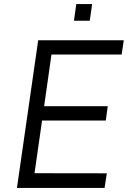

<svg xmlns="http://www.w3.org/2000/svg" viewBox="-20 -920 634 940"><path d="M63 0 167 -723H586L575.5 -653H232L196 -400H507.5L498 -330H186L149 -72L503 -71.5L492 0ZM342 -818.5 353.5 -900H431L419.5 -818.5Z"/></svg>

Font: Public Sans Light
Style: Italic
Weight: 300
Italic angle: -8°
Designer: The Public Sans project authors (U.S. Web Design System). Libre Franklin designed by Pablo Impallari and Rodrigo Fuenzal
Version: Version 1.007; ttfautohint (v1.8.1) -l 8 -r 50 -G 200 -x 14 